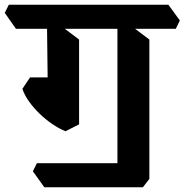

<svg xmlns="http://www.w3.org/2000/svg" viewBox="-67 -659 775 806"><path d="M560 57 426 41V-581L471 -560L560 -493ZM119 127 71 60 88 26H560V92L533 127ZM208 -108Q183 -118 154.5 -137Q126 -156 100.5 -180.5Q75 -205 55.5 -232Q36 -259 27 -286L59 -334H201L265 -296V-137ZM265 -214 134 -250 130 -581 176 -560 265 -493ZM0 -538 -47 -605 -30 -639H640L688 -573L671 -538Z"/></svg>

Font: Eczar SemiBold
Style: Regular
Weight: 600
Designer: Vaibhav Singh
Foundry: Rosetta Type Foundry
Version: Version 2.000